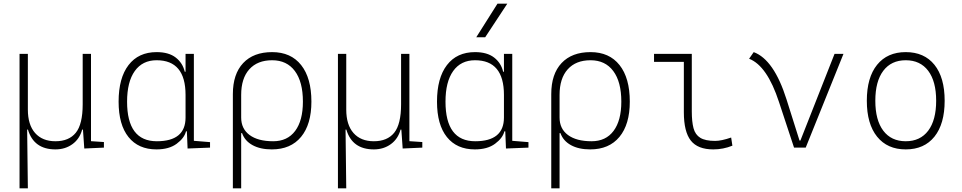

<svg xmlns="http://www.w3.org/2000/svg" viewBox="-20 -815 5313 1060"><path d="M87.9 224.6V-517.6H133.8V-210Q133.8 -126 173.8 -80.6Q213.9 -35.2 286.1 -35.2Q360.4 -35.2 398.4 -82Q436.5 -128.9 436.5 -239.3V-517.6H482.4V-35.6L553.7 -30.8V0L445.3 4.9L438 -99.6H433.6Q419.9 -48.3 380.1 -19.3Q340.3 9.8 286.1 9.8Q166.5 9.8 134.3 -99.6H129.9L133.8 224.6Z M843.8 9.8Q744.1 9.8 689.5 -58.3Q634.8 -126.5 634.8 -253.9Q634.8 -384.3 689.7 -455.8Q744.6 -527.3 844.7 -527.3Q911.6 -527.3 950.2 -497.3Q988.8 -467.3 1000 -418.9H1004.4V-517.6H1050.3V-37.6L1139.6 -30.3V0L1015.6 4.9L1011.7 -89.8H1006.8Q997.6 -52.7 955.6 -21.5Q913.6 9.8 843.8 9.8ZM681.6 -253.9Q681.6 -35.2 845.7 -35.2Q1004.4 -35.2 1004.4 -166V-291Q1004.4 -482.4 844.7 -482.4Q766.6 -482.4 724.1 -422.9Q681.6 -363.3 681.6 -253.9Z M1265.6 224.6V-295.4Q1265.6 -406.2 1322.5 -466.8Q1379.4 -527.3 1482.4 -527.3Q1585.9 -527.3 1642.6 -455.8Q1699.2 -384.3 1699.2 -253.9Q1699.2 -128.4 1642.1 -59.3Q1585 9.8 1480.5 9.8Q1417 9.8 1374.3 -13.7Q1331.5 -37.1 1316.4 -80.1H1311.5V224.6ZM1482.4 -482.4Q1401.4 -482.4 1356.4 -432.4Q1311.5 -382.3 1311.5 -291V-166Q1311.5 -104 1357.9 -69.6Q1404.3 -35.2 1488.3 -35.2Q1566.9 -35.2 1609.6 -92.3Q1652.3 -149.4 1652.3 -253.9Q1652.3 -363.3 1607.9 -422.9Q1563.5 -482.4 1482.4 -482.4Z M1845.7 224.6V-517.6H1891.6V-210Q1891.6 -126 1931.6 -80.6Q1971.7 -35.2 2043.9 -35.2Q2118.2 -35.2 2156.2 -82Q2194.3 -128.9 2194.3 -239.3V-517.6H2240.2V-35.6L2311.5 -30.8V0L2203.1 4.9L2195.8 -99.6H2191.4Q2177.7 -48.3 2137.9 -19.3Q2098.1 9.8 2043.9 9.8Q1924.3 9.8 1892.1 -99.6H1887.7L1891.6 224.6Z M2601.6 9.8Q2502 9.8 2447.3 -58.3Q2392.6 -126.5 2392.6 -253.9Q2392.6 -384.3 2447.5 -455.8Q2502.4 -527.3 2602.5 -527.3Q2669.4 -527.3 2708 -497.3Q2746.6 -467.3 2757.8 -418.9H2762.2V-517.6H2808.1V-37.6L2897.5 -30.3V0L2773.4 4.9L2769.5 -89.8H2764.6Q2755.4 -52.7 2713.4 -21.5Q2671.4 9.8 2601.6 9.8ZM2439.5 -253.9Q2439.5 -35.2 2603.5 -35.2Q2762.2 -35.2 2762.2 -166V-291Q2762.2 -482.4 2602.5 -482.4Q2524.4 -482.4 2481.9 -422.9Q2439.5 -363.3 2439.5 -253.9ZM2609.4 -609.4 2726.6 -794.9H2780.8L2658.7 -609.4Z M3023.4 224.6V-295.4Q3023.4 -406.2 3080.3 -466.8Q3137.2 -527.3 3240.2 -527.3Q3343.8 -527.3 3400.4 -455.8Q3457 -384.3 3457 -253.9Q3457 -128.4 3399.9 -59.3Q3342.8 9.8 3238.3 9.8Q3174.8 9.8 3132.1 -13.7Q3089.4 -37.1 3074.2 -80.1H3069.3V224.6ZM3240.2 -482.4Q3159.2 -482.4 3114.3 -432.4Q3069.3 -382.3 3069.3 -291V-166Q3069.3 -104 3115.7 -69.6Q3162.1 -35.2 3246.1 -35.2Q3324.7 -35.2 3367.4 -92.3Q3410.2 -149.4 3410.2 -253.9Q3410.2 -363.3 3365.7 -422.9Q3321.3 -482.4 3240.2 -482.4Z M3918 9.8Q3832 9.8 3793.7 -39.1Q3755.4 -87.9 3755.4 -195.3V-473.6H3590.8V-517.6H3799.3V-200.2Q3799.3 -143.1 3808.8 -107.2Q3818.4 -71.3 3846.2 -54.2Q3874 -37.1 3927.7 -37.1Q3962.9 -37.1 4016.6 -55.7L4023.4 -10.7Q3972.7 9.8 3918 9.8Z M4363.8 0 4280.8 -251.5Q4215.3 -452.1 4115.7 -490.7L4141.1 -527.3Q4252.9 -485.8 4322.3 -266.1L4394 -39.1H4398.9L4587.4 -517.6H4636.7L4428.2 0Z M4980.5 9.8Q4878.9 9.8 4822.3 -60.5Q4765.6 -130.9 4765.6 -258.8Q4765.6 -387.2 4822.3 -457.3Q4878.9 -527.3 4980.5 -527.3Q5082.5 -527.3 5138.9 -457.3Q5195.3 -387.2 5195.3 -258.8Q5195.3 -130.9 5138.9 -60.5Q5082.5 9.8 4980.5 9.8ZM4980.5 -35.2Q5060.5 -35.2 5104.5 -93.5Q5148.4 -151.9 5148.4 -258.8Q5148.4 -365.7 5104.5 -424.1Q5060.5 -482.4 4980.5 -482.4Q4900.4 -482.4 4856.4 -424.1Q4812.5 -365.7 4812.5 -258.8Q4812.5 -151.9 4856.4 -93.5Q4900.4 -35.2 4980.5 -35.2Z"/></svg>

Font: Caskaydia Cove ExtraLight
Style: Regular
Weight: 200
Monospace: yes
Designer: Aaron Bell
Foundry: Saja Typeworks
Version: Version 4.300; ttfautohint (v1.8.3)